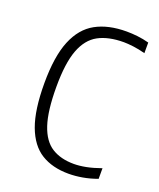

<svg xmlns="http://www.w3.org/2000/svg" viewBox="-110 -618 576 697"><g transform="rotate(20 177.5 -269.0)"><path d="M237 9Q174.5 9 131.2 -17.8Q88 -44.5 65.2 -105.8Q42.5 -167 42.5 -270Q42.5 -373.5 67.5 -434.5Q92.5 -495.5 140.8 -522Q189 -548.5 259.5 -548.5Q279.5 -548.5 302 -546Q324.5 -543.5 346.5 -537.5V-496.5Q322.5 -503 300.2 -505.8Q278 -508.5 263.5 -508.5Q204 -508.5 165.2 -487.5Q126.5 -466.5 107.2 -415.2Q88 -364 88 -272.5Q88 -179.5 105.5 -127Q123 -74.5 157.5 -52.8Q192 -31 243 -31Q264.5 -31 290 -36Q315.5 -41 346.5 -52V-11Q317.5 -0.5 290.2 4.2Q263 9 237 9Z"/></g></svg>

Font: Encode Sans Condensed ExtraLight
Style: Regular
Weight: 200
Width: 3
Designer: Multiple Designers
Foundry: Impallari Type
Version: Version 3.000; ttfautohint (v1.8.3) -l 8 -r 50 -G 200 -x 14 